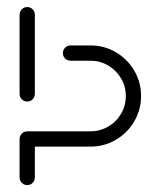

<svg xmlns="http://www.w3.org/2000/svg" viewBox="-20 -539 459 559"><path d="M59.3 0Q53.3 0 48.1 -3Q43 -5.9 40 -11.1Q37 -16.3 37 -22.2V-134.4Q37 -140.4 40 -145.6Q43 -150.7 48.1 -153.7Q53.3 -156.7 59.3 -156.7Q65.2 -156.7 70.4 -153.7Q75.6 -150.7 78.5 -145.6Q81.5 -140.4 81.5 -134.4V-22.2Q81.5 -16.3 78.5 -11.1Q75.6 -5.9 70.4 -3Q65.2 0 59.3 0ZM59.3 -518.5Q65.2 -518.5 70.4 -515.6Q75.6 -512.6 78.5 -507.4Q81.5 -502.2 81.5 -496.3V-265.6Q81.5 -259.6 78.5 -254.4Q75.6 -249.3 70.4 -246.3Q65.2 -243.3 59.3 -243.3Q53.3 -243.3 48.1 -246.3Q43 -249.3 40 -254.4Q37 -259.6 37 -265.6V-496.3Q37 -502.2 40 -507.4Q43 -512.6 48.1 -515.6Q53.3 -518.5 59.3 -518.5ZM37 -134.4Q37 -140.4 40 -145.6Q43 -150.7 48.1 -153.7Q53.3 -156.7 59.3 -156.7H243.7Q271.5 -156.7 295.2 -170.6Q318.9 -184.4 332.6 -208Q346.3 -231.5 346.3 -259.6Q346.3 -287.4 332.4 -310.9Q318.5 -334.4 295 -348.3Q271.5 -362.2 243.7 -362.2H185.2Q179.3 -362.2 174.1 -365.2Q168.9 -368.1 165.9 -373.3Q163 -378.5 163 -384.4Q163 -390.4 165.9 -395.6Q168.9 -400.7 174.1 -403.7Q179.3 -406.7 185.2 -406.7H243.7Q283.7 -406.7 317.4 -386.9Q351.1 -367 370.9 -333.3Q390.7 -299.6 390.7 -259.6Q390.7 -219.6 370.9 -185.7Q351.1 -151.9 317.4 -132Q283.7 -112.2 243.7 -112.2H59.3Q53.3 -112.2 48.1 -115.2Q43 -118.1 40 -123.3Q37 -128.5 37 -134.4Z"/></svg>

Font: 26F Galaxy Sans
Style: Regular
Weight: 400
Designer: C₂₉H₂₅N₃O₅
Version: Version 1.100;FEAKit 1.0